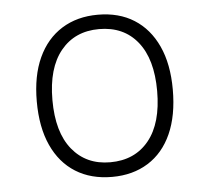

<svg xmlns="http://www.w3.org/2000/svg" viewBox="-43 -545 652 599"><g transform="rotate(-5 283.5 -246.0)"><path d="M285 8Q219 8 171 -22Q123 -52 97 -109Q71 -166 71 -247Q71 -327 97 -383.5Q123 -440 171 -470Q219 -500 284 -500Q350 -500 397.5 -470Q445 -440 471 -383.5Q497 -327 497 -247Q497 -166 471.5 -109Q446 -52 398 -22Q350 8 285 8ZM283 -38Q360 -38 404 -92Q448 -146 448 -247Q448 -347 404.5 -401Q361 -455 284 -455Q208 -455 164 -401Q120 -347 120 -247Q120 -146 164 -92Q208 -38 283 -38Z"/></g></svg>

Font: Nunito Sans 7pt SemiCondensed ExtraLight
Style: Regular
Weight: 250
Width: 4
Designer: Vernon Adams
Foundry: Vernon Adams
Version: Version 3.101;gftools[0.9.27]